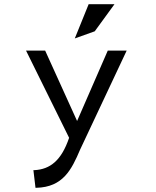

<svg xmlns="http://www.w3.org/2000/svg" viewBox="-20 -692 744 914"><path d="M431 -543 525 -672H402L336 -509ZM139 118 149 202H153C280 199 321 115 361 21L583 -451H493L347 -116L195 -451H104L309 -36C272 73 218 114 144 118Z"/></svg>

Font: Charger Monospace
Style: Regular
Weight: 400
Designer: Jasper
Foundry: Cannot Into Space Fonts
Version: Version 0.980